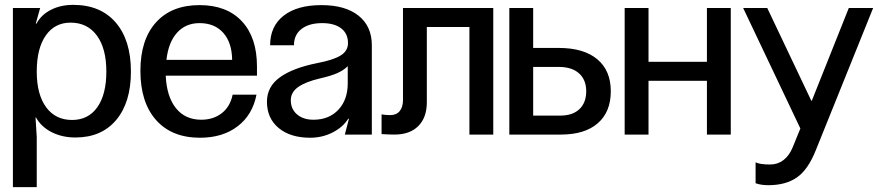

<svg xmlns="http://www.w3.org/2000/svg" viewBox="-20 -553 3624 789"><path d="M518 -259Q518 -132 457.5 -60Q397 12 290 12Q236 12 193 -9.5Q150 -31 128 -70H126L131 10V216H33V-520H145L127 -456H130Q149 -492 189 -512.5Q229 -533 281 -533Q393 -533 455.5 -460.5Q518 -388 518 -259ZM276 -60Q343 -60 380 -112.5Q417 -165 417 -259Q417 -354 378 -407Q339 -460 270 -460Q205 -460 168 -407Q131 -354 131 -259Q131 -165 169.5 -112.5Q208 -60 276 -60Z M802 13Q686 13 621.5 -59.5Q557 -132 557 -262Q557 -390 621 -461Q685 -532 800 -532Q912 -532 974 -465.5Q1036 -399 1036 -280V-242H661Q665 -156 703 -108.5Q741 -61 807 -61Q857 -61 891.5 -88Q926 -115 936 -164H1034Q1018 -81 956.5 -34Q895 13 802 13ZM934 -307Q933 -378 897.5 -418Q862 -458 800 -458Q743 -458 707.5 -418.5Q672 -379 664 -307Z M1077 -135Q1077 -197 1130.5 -235.5Q1184 -274 1285 -294Q1348 -306 1379 -324.5Q1410 -343 1410 -376Q1410 -415 1382 -436.5Q1354 -458 1304 -458Q1250 -458 1219 -434Q1188 -410 1188 -367H1090Q1090 -445 1145.5 -488.5Q1201 -532 1301 -532Q1399 -532 1453.5 -488.5Q1508 -445 1508 -367V0H1397L1414 -65H1411Q1389 -30 1346.5 -8.5Q1304 13 1255 13Q1173 13 1125 -27Q1077 -67 1077 -135ZM1268 -61Q1332 -61 1370.5 -102Q1409 -143 1409 -211V-281Q1392 -264 1366 -252.5Q1340 -241 1296 -231Q1236 -217 1205.5 -195.5Q1175 -174 1175 -141Q1175 -105 1200.5 -83Q1226 -61 1268 -61Z M2007 0H1909V-442H1734V-133Q1734 -70 1699 -35Q1664 0 1601 0Q1578 0 1548 -2V-83Q1563 -80 1584 -80Q1609 -80 1622.5 -96.5Q1636 -113 1636 -142V-520H2007Z M2073 -520H2171V-356H2276Q2379 -356 2434.5 -309.5Q2490 -263 2490 -178Q2490 -93 2436.5 -46.5Q2383 0 2285 0H2073ZM2283 -78Q2333 -78 2361 -104.5Q2389 -131 2389 -178Q2389 -225 2359.5 -251.5Q2330 -278 2276 -278H2171V-78Z M2547 0V-520H2645V-299H2885V-520H2983V0H2885V-221H2645V0Z M3138 208Q3107 208 3085 200V114Q3102 123 3145 123Q3176 123 3200 104.5Q3224 86 3238 51L3269 -25L3034 -520H3133L3314 -139H3316L3468 -520H3568L3333 63Q3301 144 3255 176Q3209 208 3138 208Z"/></svg>

Font: Non Bureau
Style: Regular
Weight: 400
Designer: Jona Saucedo
Foundry: Non Foundry
Version: Version 1.000; ttfautohint (v1.8.4)